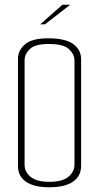

<svg xmlns="http://www.w3.org/2000/svg" viewBox="-20 -790 418 812"><path d="M188 2Q125 2 90.5 -21Q56 -44 56 -88V-541Q56 -578 87 -603.5Q118 -629 188 -628Q260 -627 291.5 -602.5Q323 -578 323 -540V-89Q323 -45 288.5 -21.5Q254 2 188 2ZM188 -21Q244 -21 269.5 -42.5Q295 -64 295 -94V-534Q295 -560 272 -582Q249 -604 186 -604Q128 -604 106 -582.5Q84 -561 84 -535V-93Q84 -63 109.5 -42Q135 -21 188 -21ZM150 -687 244 -770H277L170 -687Z"/></svg>

Font: Smooch Sans Thin ExtraLight
Style: Regular
Weight: 250
Version: Version 1.010